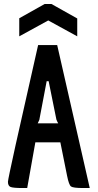

<svg xmlns="http://www.w3.org/2000/svg" viewBox="-20 -947 492 967"><path d="M399 0Q348 0 337.5 -8Q327 -16 318 -61L284 -230H158L117 0H94Q46 0 33 -5.5Q20 -11 20 -31.5Q20 -52 172 -720H268L432 0ZM215 -538 178 -343 170 -326H273Q272 -327 268 -335.5Q264 -344 264 -345L225 -538ZM205 -927H239L369 -854V-764L223 -844L77 -764V-855Z"/></svg>

Font: Economica
Style: Bold
Weight: 700
Designer: Vicente Lamonaca
Foundry: Vicente Lamonaca
Version: Version 1.100